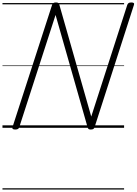

<svg xmlns="http://www.w3.org/2000/svg" viewBox="-20 -1035 1106 1555"><path d="M103 14Q75 14 81 -5L402 -996Q405 -1006 412 -1010.5Q419 -1015 433 -1015Q445 -1015 451 -1011.5Q457 -1008 460 -999L719 -91L1011 -996Q1015 -1006 1022 -1010.5Q1029 -1015 1044 -1015Q1072 -1015 1065 -996L746 -5Q743 5 736 9.5Q729 14 715 14Q704 14 698.5 10.5Q693 7 690 -2L430 -914L136 -5Q133 5 125.5 9.5Q118 14 103 14ZM0 490H985V500H0ZM0 -20H985V0H0ZM0 -505H985V-500H0ZM0 -1010H985V-1000H0Z"/></svg>

Font: Playwrite NZ Guides
Style: Regular
Weight: 400
Designer: Veronika Burian, José Scaglione
Foundry: TypeTogether
Version: Version 1.003